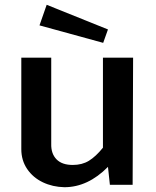

<svg xmlns="http://www.w3.org/2000/svg" viewBox="-20 -772 652 802"><path d="M159 -10.5C186.3 2.5 216.3 9.3 249 10C314.3 10 375 -18.3 431 -75L439 0H534L536 -531H410V-155C390 -130.3 370.5 -112.2 351.5 -100.5C332.5 -88.8 310 -83 284 -83C254 -83 231.3 -90.8 216 -106.5C200.7 -122.2 193.3 -143.7 194 -171V-531H69V-149C69 -117.7 77.2 -90 93.5 -66C109.8 -42 131.7 -23.5 159 -10.5ZM431 -649 175 -752 145 -666 411 -593Z"/></svg>

Font: Morrison SemiBold
Style: Regular
Weight: 600
Designer: Pablo Impallari, Rodrigo Fuenzalida (Modified by Dan O. Williams)
Version: Version 0.030; ttfautohint (v1.8.1)